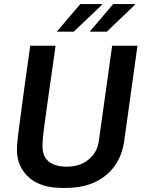

<svg xmlns="http://www.w3.org/2000/svg" viewBox="-20 -910 718 940"><path d="M283 10Q179 10 121 -42Q63 -94 63 -176Q63 -187 64 -202.5Q65 -218 67.5 -239.5Q70 -261 74 -290.5Q78 -320 83 -358.5Q88 -397 94.5 -445.5Q101 -494 109.5 -554Q118 -614 128 -686H252Q238 -587 227.5 -513Q217 -439 209.5 -385Q202 -331 197 -294Q192 -257 190 -233Q188 -209 188 -193Q188 -144 219 -119Q250 -94 308 -94Q372 -94 414.5 -129.5Q457 -165 464 -221L529 -686H653L588 -219Q578 -148 540.5 -96.5Q503 -45 443 -17.5Q383 10 303 10ZM419 -755 534 -890H640L641 -887L503 -755ZM258 -755 373 -890H478L480 -887L341 -755Z"/></svg>

Font: Chivo Medium
Style: Italic
Weight: 500
Italic angle: -8.05°
Designer: Hector Gatti
Foundry: Omnibus-Type
Version: Version 2.002